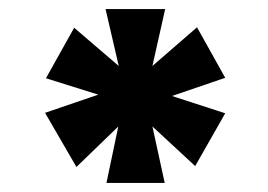

<svg xmlns="http://www.w3.org/2000/svg" viewBox="-20 -760 588 422"><path d="M315 -615 413 -700 475 -589 358 -549 475 -511 409 -395 315 -482 342 -358H214L240 -482L148 -393L79 -512L196 -552L81 -588L143 -699L241 -615L212 -740H343Z"/></svg>

Font: Parkinsans Light ExtraBold
Style: Regular
Weight: 800
Version: Version 1.000